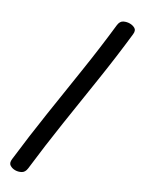

<svg xmlns="http://www.w3.org/2000/svg" viewBox="-316 -961 958 1293"><g transform="rotate(30 163.0 -314.0)"><path d="M86 307Q63 307 45 295.5Q27 284 31 252Q53 63 82 -126Q111 -315 140.5 -504Q170 -693 191 -882Q195 -914 216.5 -924.5Q238 -935 261 -935Q284 -935 302 -924.5Q320 -914 316 -882Q295 -693 265.5 -504Q236 -315 207 -126Q178 63 156 252Q152 284 130.5 295.5Q109 307 86 307Z"/></g></svg>

Font: Pacifico
Style: Regular
Weight: 400
Designer: Vernon Adams
Foundry: Vernon Adams
Version: Version 3.010; ttfautohint (v1.8.4.7-5d5b)